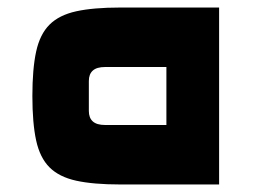

<svg xmlns="http://www.w3.org/2000/svg" viewBox="-20 -490 680 510"><path d="M299 0Q228 0 182.5 -10Q137 -20 111.5 -45.5Q86 -71 76 -117Q66 -163 66 -235Q66 -307 76 -353Q86 -399 111.5 -424.5Q137 -450 182.5 -460Q228 -470 299 -470H562V0ZM259 -158H422V-312H259Q237 -312 226.5 -302.5Q216 -293 216 -275V-195Q216 -177 226.5 -167.5Q237 -158 259 -158Z"/></svg>

Font: Changa ExtraLight
Style: Bold
Weight: 700
Version: Version 3.002; ttfautohint (v1.8.2)